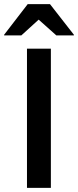

<svg xmlns="http://www.w3.org/2000/svg" viewBox="-50 -911 378 931"><path d="M80.8 0V-675H196.7V0ZM-30 -739.2V-742.5L84.2 -890.8H192.5L308.3 -742.5V-739.2H223.3L137.5 -815.8L53.3 -739.2Z"/></svg>

Font: Funnel Display Light Medium
Style: Regular
Weight: 500
Version: Version 1.000